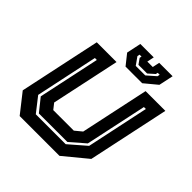

<svg xmlns="http://www.w3.org/2000/svg" viewBox="-184 -831 972 972"><g transform="rotate(45 302.0 -345.0)"><path d="M100.5 0 19.5 -103 112.5 -540H254L175.5 -172L199.5 -141.5H346.5L383.5 -172L462 -540H603.5L510.5 -103L385.5 0ZM152 -64H366L456 -142L527 -477H513L442.5 -146L364 -78H160L105.5 -146L176 -477H162L91 -142ZM302.5 -556 258 -612 274.5 -690H370.5L362.5 -652H401.5L409.5 -690H505.5L489 -612L421.5 -556ZM336.5 -595H404.5L451.5 -636L454 -649H440L437.5 -638L404.5 -608.5H342.5L321.5 -638L324 -649H310L307.5 -636Z"/></g></svg>

Font: Tourney
Style: Bold Italic
Weight: 700
Italic angle: -12°
Version: Version 1.015